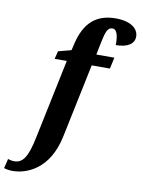

<svg xmlns="http://www.w3.org/2000/svg" viewBox="-228 -841 856 1153"><g transform="rotate(10 200.0 -265.0)"><path d="M-71 240C15 240 152 190 195 -17L289 -467H400L415 -536H305L318 -600C334 -681 344 -707 374 -707C404 -707 411 -660 410 -612C482 -612 522 -639 522 -683C522 -732 474 -770 383 -770C262 -770 194 -705 164 -579L154 -536L75 -515L63 -467H137L37 12C11 142 -18 181 -71 181C-83 181 -99 177 -108 174L-122 232C-111 236 -87 240 -71 240Z"/></g></svg>

Font: Noto Serif Condensed Extra
Style: Italic
Weight: 800
Width: 3
Italic angle: -12°
Designer: Monotype Design Team
Foundry: Monotype Imaging Inc.
Version: Version 1.901